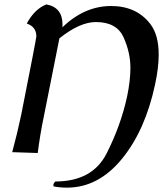

<svg xmlns="http://www.w3.org/2000/svg" viewBox="-20 -697 771 882"><path d="M287.6 165Q255.4 165 226.1 159.2Q225.1 156.7 225.1 154.3Q225.1 145 234.4 136.7Q404.8 136.7 470.2 7.1Q535.6 -122.6 564 -254.4Q579.1 -327.1 579.1 -385.7Q579.1 -455.6 547.6 -525.6Q516.1 -595.7 420.4 -595.7Q346.7 -595.7 252.9 -521L182.1 -165.5Q164.1 -80.1 153.3 5.9L36.1 2Q59.1 -83 77.1 -168Q147 -520.5 147 -530.3Q147 -573.7 103 -588.9Q138.7 -655.3 192.9 -676.8Q267.1 -663.1 267.1 -584.5L266.6 -571.8Q368.7 -669.4 490.2 -669.4Q606.9 -669.4 670.4 -586.9Q709 -537.1 709 -445.8Q709 -386.2 692.4 -309.1Q647.5 -98.1 539.6 33.4Q431.6 165 287.6 165Z"/></svg>

Font: Balgruf
Style: Italic
Weight: 500
Italic angle: -12°
Designer: Paul James Miller
Foundry: High-Logic / Made with FontCreator
Version: Version 1.201;March 28, 2021;FontCreator 13.0.0.2683 64-bit